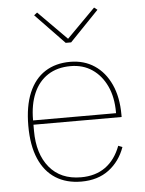

<svg xmlns="http://www.w3.org/2000/svg" viewBox="-54 -790 640 846"><g transform="rotate(-5 266.5 -367.5)"><path d="M272 12Q206 12 158.5 -18Q111 -48 85.5 -107Q60 -166 60 -253Q60 -340 85 -399Q110 -458 156.5 -488Q203 -518 268 -518Q329 -518 375 -487.5Q421 -457 447 -400.5Q473 -344 473 -266V-256H83V-229Q83 -127 132.5 -67Q182 -7 272 -7Q336 -7 380 -38.5Q424 -70 447 -131L465 -124Q443 -62 394 -25Q345 12 272 12ZM268 -499Q209 -499 167.5 -472Q126 -445 104.5 -395Q83 -345 83 -277V-275H450V-279Q450 -346 427 -395Q404 -444 363.5 -471.5Q323 -499 268 -499ZM280 -603H256L128 -736L142 -747L268 -620L394 -747L408 -736Z"/></g></svg>

Font: IBM Plex Sans Thin
Style: Regular
Weight: 250
Designer: Mike Abbink, Paul van der Laan, Pieter van Rosmalen
Foundry: Bold Monday
Version: Version 3.201